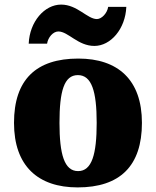

<svg xmlns="http://www.w3.org/2000/svg" viewBox="-20 -806 680 836"><path d="M391 -606C462 -606 526 -680 530 -776H451C447 -749 423 -723 402 -723C360 -723 317 -786 246 -786C174 -786 109 -712 105 -616H185C189 -643 211 -669 234 -669C277 -669 319 -606 391 -606ZM318 10C502 10 598 -83 598 -271C598 -459 493 -551 321 -551C137 -551 41 -459 41 -271C41 -83 146 10 318 10ZM320 -61C260 -61 239 -134 239 -271C239 -409 259 -479 319 -479C379 -479 401 -409 401 -271C401 -134 380 -61 320 -61Z"/></svg>

Font: UArctic Serif Black
Style: Regular
Weight: 900
Designer: Customization by Puisto advertising & original work Monotype Design Team
Foundry: Monotype Imaging Inc.
Version: Version 2.004